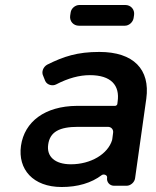

<svg xmlns="http://www.w3.org/2000/svg" viewBox="-20 -744 626 769"><path d="M515 -671 517 -684C520 -706 504 -724 482 -724H298C281 -724 265 -710 263 -694L261 -681C258 -659 274 -641 296 -641H480C497 -641 512 -655 515 -671ZM437 0H487C503 0 519 -14 521 -30L566 -349C582 -466 515 -536 378 -536C290 -536 235 -518 169 -485C153 -476 145 -456 153 -440L161 -420C168 -404 190 -398 205 -406C253 -431 298 -443 340 -443C424 -443 461 -403 451 -336L450 -328C450 -324 445 -320 441 -320H288C160 -319 78 -257 64 -160C51 -66 112 5 227 5C291 5 346 -11 388 -43C396 -48 410 -43 409 -33C406 -15 419 0 437 0ZM264 -86C200 -86 166 -117 173 -165C180 -216 218 -236 293 -236H412C426 -236 435 -225 433 -212L430 -189L429 -183C412 -127 344 -86 264 -86Z"/></svg>

Font: Trueno
Style: RoundIt
Weight: 400
Designer: Julieta Ulanovsky, Jasper
Foundry: Julieta Ulanovsky, Cannot Into Space Fonts
Version: Version 3.001